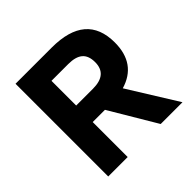

<svg xmlns="http://www.w3.org/2000/svg" viewBox="-189 -934 1110 1110"><g transform="rotate(-45 366.0 -379.0)"><path d="M346 -286H246V0H87V-758H383Q662 -758 662 -521Q662 -347 507 -301L694 0H516ZM246 -421H383Q501 -421 501 -521Q501 -574 472 -598.5Q443 -623 383 -623H246Z"/></g></svg>

Font: Biryani ExtraBold
Style: Regular
Weight: 800
Designer: Dan Reynolds and Mathieu Reguer
Foundry: Dan Reynolds and Mathieu Reguer
Version: Version 1.004; ttfautohint (v1.1) -l 5 -r 5 -G 72 -x 0 -D la